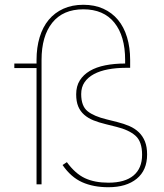

<svg xmlns="http://www.w3.org/2000/svg" viewBox="-20 -772 685 804"><path d="M596 -125Q596 -59 552.5 -23.5Q509 12 434 12Q371 12 324 -9Q277 -30 242 -81L260 -93Q295 -45 335.5 -26Q376 -7 434 -7Q503 -7 539 -37Q575 -67 575 -124Q575 -179 547.5 -203.5Q520 -228 467 -241L423 -252Q394 -259 371.5 -268Q349 -277 332.5 -291.5Q316 -306 307.5 -326.5Q299 -347 299 -377Q299 -411 314 -435Q329 -459 356 -475Q383 -491 421 -498.5Q459 -506 504 -506V-521Q504 -621 459 -677Q414 -733 329 -733Q244 -733 199 -677Q154 -621 154 -521V0H133V-487H40V-506H133V-521Q133 -573 146 -616Q159 -659 184 -689Q209 -719 245.5 -735.5Q282 -752 329 -752Q376 -752 412.5 -735.5Q449 -719 474 -689Q499 -659 512 -616Q525 -573 525 -521V-488H507Q467 -488 432.5 -481.5Q398 -475 373 -461.5Q348 -448 334 -427.5Q320 -407 320 -378Q320 -328 346.5 -306.5Q373 -285 427 -272L471 -261Q499 -254 522 -244Q545 -234 561.5 -218Q578 -202 587 -179.5Q596 -157 596 -125Z"/></svg>

Font: IBM Plex Sans Thai Thin
Style: Regular
Weight: 100
Designer: Mike Abbink, Paul van der Laan, Pieter van Rosmalen, Ben Mitchell, Mark Frömberg
Foundry: Bold Monday
Version: Version 1.1